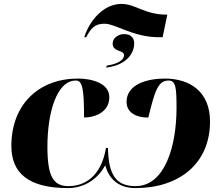

<svg xmlns="http://www.w3.org/2000/svg" viewBox="-20 -950 1135 980"><path d="M410 -760H420C443 -804 463 -829 513 -829C569 -829 660 -760 790 -760H810L834 -875H835C716 -875 673 -930 600 -930C510 -930 438 -848 410 -760ZM525 -615 522 -605C636 -619 665 -687 665 -728C665 -757 648 -776 613 -776C583 -776 555 -755 555 -728C555 -683 613 -696 613 -669C613 -642 578 -623 525 -615ZM327 10C400 10 473 -26 517 -106C535 -42 580 10 671 10C896 10 1052 -116 1052 -330C1052 -481 951 -549 821 -549C732 -549 626 -520 626 -430C626 -384 662 -350 737 -350C769 -480 785 -539 840 -539C878 -539 881 -501 881 -399C881 -205 822 0 672 0C571 0 534 -58 531 -195H521C496 -47 410 0 330 0C252 0 222 -49 222 -201C222 -377 270 -539 367 -539C400 -539 409 -501 409 -350C471 -351 538 -381 538 -454C538 -529 441 -549 378 -549C181 -549 38 -420 38 -205C38 -65 127 10 327 10Z"/></svg>

Font: Noto Serif Display Black
Style: Italic
Weight: 900
Italic angle: -12°
Designer: Monotype Design Team
Foundry: Monotype Imaging Inc.
Version: Version 2.009